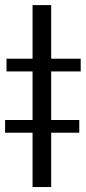

<svg xmlns="http://www.w3.org/2000/svg" viewBox="-67 -752 344 772"><path d="M257.5 -464.8V-516H138.8V-731.5H63.9V-516H-40.8V-464.8H63.9V-269.5H-46.5V-218.4H63.9V0H138.8V-218.4H251.8V-269.5H138.8V-464.8Z"/></svg>

Font: TID UI Light
Style: Regular
Weight: 300
Designer: The TID Project Authors
Foundry: Bakken & Bæck
Version: Version 1.001;hotconv 1.0.109;makeotfexe 2.5.65596